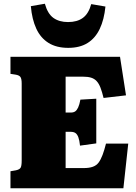

<svg xmlns="http://www.w3.org/2000/svg" viewBox="-20 -1007 727 1027"><path d="M36 0V-91L65 -96Q84 -100 90 -109.5Q96 -119 96 -149V-560Q96 -586 89 -595.5Q82 -605 62 -608L36 -612V-703H622L654 -497L534 -483Q526 -516 517.5 -538Q509 -560 497 -573Q485 -586 467.5 -591.5Q450 -597 422 -597H331V-405H359Q373 -405 382 -411Q391 -417 398 -432Q405 -447 410 -474L495 -479V-240L408 -228Q405 -257 399 -273Q393 -289 383.5 -295.5Q374 -302 357 -302H331V-108H428Q457 -108 476.5 -115Q496 -122 507.5 -137.5Q519 -153 528.5 -178Q538 -203 547 -239H666L640 0ZM345 -751Q282 -751 239.5 -777.5Q197 -804 174 -854Q151 -904 145 -974L220 -987Q235 -933 266 -911Q297 -889 344 -889Q393 -889 423.5 -911.5Q454 -934 468 -985L544 -972Q537 -902 513.5 -852.5Q490 -803 448.5 -777Q407 -751 345 -751Z"/></svg>

Font: Literata 18pt Black
Style: Regular
Weight: 900
Designer: Latin by Veronika Burian and Jose Scaglione. Greek by Irene Vlachou. Cyrillic by Vera Evstafieva.
Foundry: TypeTogether
Version: Version 3.103;gftools[0.9.29]